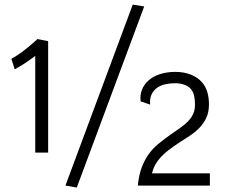

<svg xmlns="http://www.w3.org/2000/svg" viewBox="-20 -823 999 851"><path d="M30.3 -562.5Q39.6 -567.4 50.3 -574Q61 -580.6 74.5 -590.3Q87.9 -600.1 105.5 -614.5Q123 -628.9 146 -649.9L193.4 -640.6V-146.5H136.2V-575.2Q121.6 -564.5 110.4 -556.4Q99.1 -548.3 88.9 -541.7Q78.6 -535.2 68.1 -528.8Q57.6 -522.5 45.4 -515.6ZM568.4 -802.7 619.1 -794.4 320.3 8.3 270 -0.5ZM603.5 -373.5Q599.6 -398.9 608.6 -423.6Q617.7 -448.2 638.7 -466.8Q659.2 -484.9 689.7 -494.6Q720.2 -504.4 757.3 -504.4Q795.9 -504.4 826.7 -491.9Q857.4 -479.5 876 -457.5Q892.1 -438.5 899.2 -413.8Q906.2 -389.2 906.2 -360.8Q906.2 -326.2 894.5 -301Q882.8 -275.9 863.8 -256.3Q844.7 -236.8 820.6 -220.9Q796.4 -205.1 771.5 -189Q745.6 -171.9 726.3 -157Q707 -142.1 692.9 -126.7Q678.7 -111.3 668.9 -94Q659.2 -76.7 653.3 -54.7H910.2V-0.5H590.8Q595.7 -47.9 608.4 -81.5Q621.1 -115.2 639.9 -140.9Q658.7 -166.5 683.1 -186.3Q707.5 -206.1 735.4 -226.1Q758.8 -242.2 778.6 -256.1Q798.3 -270 813 -284.9Q827.6 -299.8 835.9 -317.4Q844.2 -335 844.2 -358.9Q844.2 -379.9 840.8 -397Q837.4 -414.1 827.6 -426.3Q817.4 -439.9 798.6 -447Q779.8 -454.1 755.4 -454.1Q732.4 -454.1 710.4 -449Q688.5 -443.8 672.9 -431.2Q657.7 -419.4 650.4 -401.1Q643.1 -382.8 645.5 -359.4Z"/></svg>

Font: Metrophobic
Style: Regular
Weight: 400
Designer: vernon adams
Foundry: vernon adams
Version: Version 1.000